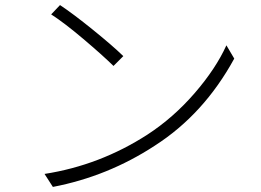

<svg xmlns="http://www.w3.org/2000/svg" viewBox="-20 -736 1040 764"><path d="M183.6 -678.7 218.8 -715.8Q270.5 -681.6 350.1 -617.2Q429.7 -552.7 470.7 -512.7L431.6 -473.6Q387.7 -516.6 311.5 -581.1Q235.4 -645.5 183.6 -678.7ZM190.4 7.8 157.2 -43.9Q377 -78.1 566.4 -200.2Q669.9 -267.6 754.4 -365.2Q838.9 -462.9 880.9 -555.7L912.1 -502.9Q791 -281.2 595.7 -156.2Q409.2 -34.2 190.4 7.8Z"/></svg>

Font: Gen Shin Gothic Monospace Light
Style: Regular
Weight: 300
Designer: [Source Han Sans]
Ryoko NISHIZUKA  (kana & ideographs); Paul D. Hunt (Latin, Greek & Cyrillic); Wenlong ZHANG  (bopomofo
Version: Version 1.002.20150607